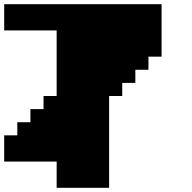

<svg xmlns="http://www.w3.org/2000/svg" viewBox="-20 -895 915 915"><path d="M250 0H500V-437.5H562.5V-500H625V-562.5H687.5V-625H750V-875H0V-750H250V-437.5H187.5V-375H125V-312.5H62.5V-250H0V-125H250Z"/></svg>

Font: Faithful 32x
Style: Bold
Weight: 400
Foundry: Faithful Resource Pack
Version: Version 1.0; January 27, 2023